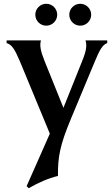

<svg xmlns="http://www.w3.org/2000/svg" viewBox="-20 -714 588 1017"><path d="M132 283C182 254 236 230 287 218C286 119 297 56 355 -83L483 -390C508 -450 523 -477 548 -486V-500H433C441 -474 438 -446 415 -390L316 -143L216 -391C195 -443 189 -474 197 -500H15V-486C42 -478 58 -454 85 -390L244 -6L121 272ZM225 -578C257 -578 283 -604 283 -636C283 -668 257 -694 225 -694C193 -694 167 -668 167 -636C167 -604 193 -578 225 -578ZM405 -578C437 -578 463 -604 463 -636C463 -668 437 -694 405 -694C373 -694 347 -668 347 -636C347 -604 373 -578 405 -578Z"/></svg>

Font: Sinistre
Style: Bold
Weight: 700
Designer: Jules Durand
Foundry: Collletttivo
Version: Version 69.420;Glyphs 3.2 (3217)